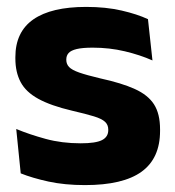

<svg xmlns="http://www.w3.org/2000/svg" viewBox="-20 -524 506 556"><path d="M226 12Q167.5 12 120.5 1.8Q73.5 -8.5 40 -22L27 -150.5Q65.5 -134.5 112.2 -121.8Q159 -109 213.5 -109Q257 -109 275.2 -118.2Q293.5 -127.5 293.5 -147V-149Q293.5 -162.5 284.2 -171.2Q275 -180 252.2 -187Q229.5 -194 188.5 -203.5Q127 -218 91 -237.8Q55 -257.5 39.8 -286.2Q24.5 -315 24.5 -354.5V-358.5Q24.5 -431.5 76.5 -467.8Q128.5 -504 229.5 -504Q286.5 -504 332 -493.5Q377.5 -483 408.5 -468.5L421.5 -349Q385.5 -365 341.2 -375.5Q297 -386 248.5 -386Q219 -386 202.2 -382Q185.5 -378 178.8 -370.5Q172 -363 172 -352V-350.5Q172 -338.5 180 -330Q188 -321.5 209.2 -314Q230.5 -306.5 270.5 -297Q332.5 -283.5 370.5 -266.2Q408.5 -249 426 -221.8Q443.5 -194.5 443.5 -149.5V-145Q443.5 -65.5 390 -26.8Q336.5 12 226 12Z"/></svg>

Font: Anek Gujarati
Style: Bold
Weight: 700
Version: Version 1.003